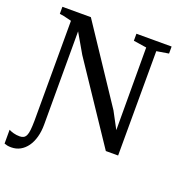

<svg xmlns="http://www.w3.org/2000/svg" viewBox="-184 -874 1095 1182"><g transform="rotate(20 364.0 -282.5)"><path d="M21 178Q6 178 -4.8 175.8Q-15.5 173.5 -24.5 170V79.5Q-11.5 86.5 7.2 91.5Q26 96.5 47 96.5Q62 96.5 72.2 91Q82.5 85.5 88.8 72.2Q95 59 97.5 35.2Q100 11.5 100.5 -25L101 -680Q89.5 -683 76 -686.2Q62.5 -689.5 49 -692.5Q35.5 -695.5 22 -697V-743H208.5L535.5 -251.5L593.5 -143L592.5 -684L507 -697V-743H737.5V-697L658.5 -684L657.5 0H577L238.5 -506L164.5 -634V-23Q164.5 22 154.2 59Q144 96 125 122.5Q106 149 79.8 163.5Q53.5 178 21 178Z"/></g></svg>

Font: Merriweather 36pt
Style: Regular
Weight: 400
Designer: Eben Sorkin
Foundry: Eben Sorkin
Version: Version 2.100